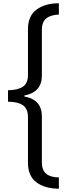

<svg xmlns="http://www.w3.org/2000/svg" viewBox="-20 -886 420 1174"><path d="M340 268Q252 267 201.5 228Q151 189 151 109V-170Q151 -221 120 -242.5Q89 -264 29 -264V-334Q89 -335 120 -356Q151 -377 151 -427V-708Q151 -788 203 -827Q255 -866 340 -866V-797Q289 -795 262.5 -773Q236 -751 236 -703V-424Q236 -322 129 -302V-296Q236 -277 236 -174V106Q236 154 262 176Q288 198 340 199Z"/></svg>

Font: Noto Sans Telugu UI SemiCondensed
Style: Regular
Weight: 400
Width: 4
Designer: Jelle Bosma - Monotype Design Team
Foundry: Monotype Imaging Inc.
Version: Version 2.005; ttfautohint (v1.8.4.7-5d5b)